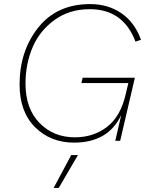

<svg xmlns="http://www.w3.org/2000/svg" viewBox="-20 -690 732 941"><path d="M420 -645Q320 -645 247 -592Q174 -539 139.5 -457.5Q105 -376 105 -280Q105 -158 173.5 -87.5Q242 -17 347 -17Q438 -17 505 -68.5Q572 -120 597 -232L609 -283H379L385 -309H641L569 0H545L574 -126Q510 9 343 9Q228 9 152 -66.5Q76 -142 76 -276Q76 -440 167.5 -555Q259 -670 422 -670Q509 -670 574.5 -625.5Q640 -581 671 -495L644 -486Q584 -645 420 -645ZM243 231 329 70H362L268 231Z"/></svg>

Font: Elaine Sans ExtraLight
Style: Italic
Weight: 275
Italic angle: -13°
Designer: Wei Huang
Foundry: Wei Huang
Version: Version 2.001;December 24, 2019;FontCreator 12.0.0.2547 64-b